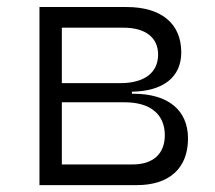

<svg xmlns="http://www.w3.org/2000/svg" viewBox="-20 -538 626 558"><path d="M94.7 0H377.9C472.2 0 526.4 -49.3 526.4 -135.3C526.4 -218.3 468.3 -265.6 367.2 -265.6H363.3V-271.5C454.6 -272.9 506.8 -314 506.8 -385.7C506.8 -469.7 448.7 -517.6 347.7 -517.6H94.7ZM159.7 -60.1V-240.7H342.8C416.5 -240.7 459 -206.1 459 -145C459 -90.8 424.8 -60.1 365.7 -60.1ZM159.7 -296.4V-457.5H339.4C402.8 -457.5 439.5 -428.7 439.5 -379.4C439.5 -326.7 399.4 -296.4 330.1 -296.4Z"/></svg>

Font: Cascadia Code PL Light
Style: Regular
Weight: 300
Monospace: yes
Designer: Aaron Bell
Foundry: Saja Typeworks
Version: Version 2404.023